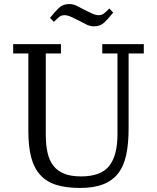

<svg xmlns="http://www.w3.org/2000/svg" viewBox="-20 -916 775 948"><path d="M375 12Q307 12 258.5 -3Q210 -18 179 -52Q148 -86 134 -139Q120 -192 120 -269V-652H45V-698H281V-652H206V-253Q206 -200 215 -161Q224 -122 244.5 -96.5Q265 -71 298 -58Q331 -45 380 -45Q478 -45 519 -96.5Q560 -148 560 -253V-652H485V-698H690V-652H615V-282Q615 -206 603 -150.5Q591 -95 562.5 -59Q534 -23 488 -5.5Q442 12 375 12ZM444 -786Q425 -786 407.5 -794.5Q390 -803 372 -813Q354 -822 334 -831.5Q314 -841 299 -841Q284 -841 274.5 -834Q265 -827 246 -808L227 -828Q252 -859 271.5 -877.5Q291 -896 322 -896Q341 -896 358.5 -887.5Q376 -879 394 -869Q412 -860 432 -850.5Q452 -841 467 -841Q482 -841 491.5 -848Q501 -855 520 -874L539 -854Q514 -823 494.5 -804.5Q475 -786 444 -786Z"/></svg>

Font: IBM Plex Serif
Style: Regular
Weight: 400
Designer: Mike Abbink, Paul van der Laan, Pieter van Rosmalen
Foundry: Bold Monday
Version: Version 3.001